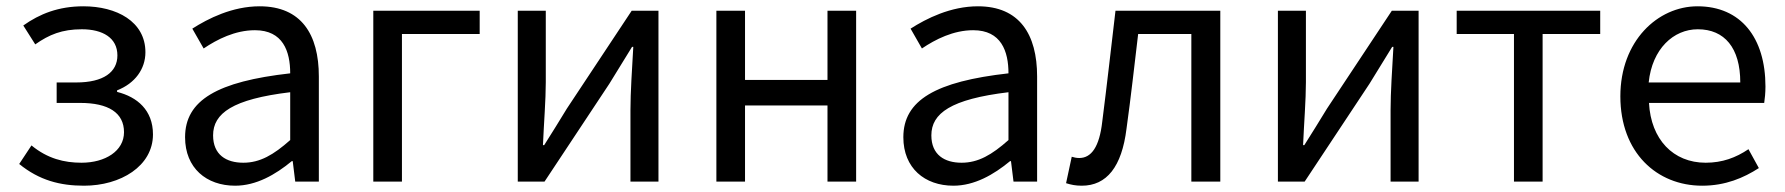

<svg xmlns="http://www.w3.org/2000/svg" viewBox="-20 -577 5671 610"><path d="M247 13C363 13 466 -49 466 -150C466 -227 416 -269 352 -285V-290C409 -312 442 -358 442 -411C442 -509 350 -557 245 -557C166 -557 106 -533 54 -496L92 -436C136 -467 177 -484 240 -484C306 -484 353 -457 353 -401C353 -348 309 -315 222 -315H160V-250H235C324 -250 374 -219 374 -157C374 -97 314 -60 239 -60C184 -60 131 -73 80 -115L41 -56C105 -4 171 13 247 13Z M727 13C794 13 855 -22 907 -65H910L918 0H993V-334C993 -468 937 -557 805 -557C718 -557 641 -518 591 -486L627 -423C670 -452 727 -481 790 -481C879 -481 902 -414 902 -344C671 -318 568 -259 568 -141C568 -43 636 13 727 13ZM753 -60C699 -60 657 -85 657 -147C657 -217 719 -262 902 -284V-132C849 -85 806 -60 753 -60Z M1166 0H1257V-469H1504V-543H1166Z M1625 0H1710L1916 -311C1936 -344 1967 -394 1988 -428H1992C1988 -357 1983 -284 1983 -227V0H2072V-543H1987L1781 -232C1761 -199 1730 -149 1709 -116H1705C1708 -186 1714 -259 1714 -316V-543H1625Z M2256 0H2347V-242H2609V0H2700V-543H2609V-323H2347V-543H2256Z M3009 13C3076 13 3137 -22 3189 -65H3192L3200 0H3275V-334C3275 -468 3219 -557 3087 -557C3000 -557 2923 -518 2873 -486L2909 -423C2952 -452 3009 -481 3072 -481C3161 -481 3184 -414 3184 -344C2953 -318 2850 -259 2850 -141C2850 -43 2918 13 3009 13ZM3035 -60C2981 -60 2939 -85 2939 -147C2939 -217 3001 -262 3184 -284V-132C3131 -85 3088 -60 3035 -60Z M3417 13C3496 13 3544 -47 3559 -168C3573 -268 3584 -369 3596 -469H3765V0H3857V-543H3524C3510 -425 3497 -308 3482 -191C3473 -110 3447 -75 3409 -75C3399 -75 3392 -77 3385 -79L3367 5C3383 10 3397 13 3417 13Z M4040 0H4125L4331 -311C4351 -344 4382 -394 4403 -428H4407C4403 -357 4398 -284 4398 -227V0H4487V-543H4402L4196 -232C4176 -199 4145 -149 4124 -116H4120C4123 -186 4129 -259 4129 -316V-543H4040Z M4790 0H4881V-469H5064V-543H4608V-469H4790Z M5388 13C5462 13 5520 -12 5568 -43L5535 -103C5495 -76 5452 -60 5399 -60C5296 -60 5225 -134 5219 -250H5585C5587 -263 5589 -282 5589 -302C5589 -457 5511 -557 5373 -557C5247 -557 5128 -447 5128 -271C5128 -92 5244 13 5388 13ZM5218 -315C5229 -422 5297 -484 5374 -484C5459 -484 5509 -425 5509 -315Z"/></svg>

Font: Noto Sans CJK KR Regular
Style: Regular
Weight: 400
Designer: Ryoko NISHIZUKA (kana & ideographs); Paul D. Hunt (Latin, Greek & Cyrillic); Wenlong ZHANG (bopomofo); Sandoll Communica
Foundry: Adobe Systems Incorporated
Version: Version 1.004;PS 1.004;hotconv 1.0.82;makeotf.lib2.5.63406